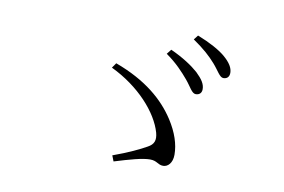

<svg xmlns="http://www.w3.org/2000/svg" viewBox="-63 -814 1127 763"><g transform="rotate(10 500.0 -432.5)"><path d="M710 -477C724 -477 734 -485 734 -501C734 -522 722 -540 697 -564C672 -586 635 -611 584 -634L569 -615C612 -585 640 -554 662 -528C684 -502 694 -477 710 -477ZM632 -174C651 -174 669 -192 669 -225C669 -267 654 -313 623 -361C577 -432 503 -497 378 -543L364 -523C479 -468 560 -377 582 -299C590 -269 583 -252 559 -239C533 -224 487 -202 426 -180L435 -157C497 -176 546 -190 577 -190C606 -190 610 -174 632 -174ZM807 -559C821 -559 831 -567 831 -584C831 -604 819 -624 792 -647C768 -667 730 -688 679 -708L665 -690C710 -659 735 -636 758 -610C781 -584 792 -559 807 -559Z"/></g></svg>

Font: Source Han Serif CN Light
Style: Regular
Weight: 300
Designer: Ryoko NISHIZUKA 西塚涼子 (kana & ideographs); Frank Grießhammer (Latin, Greek & Cyrillic); Wenlong ZHANG 张文龙 (bopomofo); San
Foundry: Adobe
Version: Version 2.003;hotconv 1.1.1;makeotfexe 2.6.0